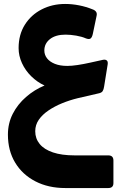

<svg xmlns="http://www.w3.org/2000/svg" viewBox="-20 -576 620 970"><path d="M310 374Q224 374 158.5 340Q93 306 56.5 245.5Q20 185 20 104Q20 47 44.5 -1Q69 -49 111.5 -86Q154 -123 205 -144Q168 -161 138 -190.5Q108 -220 91 -257Q74 -294 74 -333Q74 -401 105.5 -451Q137 -501 190.5 -528.5Q244 -556 309 -556Q344 -556 379.5 -549Q415 -542 447 -529Q459 -525 465 -517Q471 -509 468 -496L449 -405Q445 -387 437.5 -381.5Q430 -376 414 -382Q394 -391 365 -396Q336 -401 311 -401Q261 -401 232.5 -378.5Q204 -356 204 -321Q204 -299 217.5 -281.5Q231 -264 257 -253.5Q283 -243 320 -243Q342 -243 372 -247.5Q402 -252 435.5 -259.5Q469 -267 501 -274Q513 -276 519.5 -270.5Q526 -265 524 -251L506 -139Q504 -124 498.5 -115.5Q493 -107 477 -104L373 -80Q332 -70 294 -54.5Q256 -39 225 -18Q194 3 176 29Q158 55 158 87Q158 124 180.5 151.5Q203 179 247.5 194Q292 209 357 209H527Q553 209 553 235V349Q553 374 527 374Z"/></svg>

Font: Rubik
Style: Bold Italic
Weight: 700
Italic angle: -12°
Designer: Hubert and Fischer
Foundry: Hubert and Fischer
Version: Version 2.300;gftools[0.9.30]